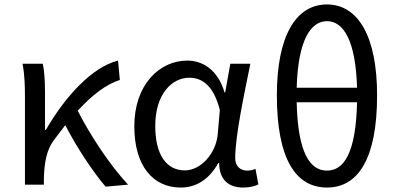

<svg xmlns="http://www.w3.org/2000/svg" viewBox="-20 -829 1779 862"><path d="M454 9 555 0C472 -89 383 -225 329 -332C396 -405 458 -451 518 -470L510 -557C393 -528 272 -395 186 -246H182V-416C182 -464 179 -514 172 -543H81C91 -495 92 -438 92 -394V0H177V-28C179 -99 189 -156 222 -200L273 -267C325 -166 397 -58 454 9Z M791 13C862 13 919 -24 960 -97H964C964 -22 1007 13 1071 13C1103 13 1126 6 1140 -1L1127 -71C1116 -66 1102 -63 1090 -63C1060 -63 1036 -82 1036 -119C1036 -218 1075 -400 1104 -543H1014L991 -414H988C958 -517 888 -557 821 -557C695 -557 583 -448 583 -262C583 -83 668 13 791 13ZM810 -64C726 -64 677 -136 677 -263C677 -406 751 -480 830 -480C881 -480 937 -453 967 -335L958 -232C952 -140 881 -64 810 -64Z M1448 13C1587 13 1673 -115 1673 -401C1673 -667 1587 -809 1448 -809C1308 -809 1223 -667 1223 -401C1223 -115 1308 13 1448 13ZM1448 -63C1373 -63 1317 -140 1312 -370H1583C1578 -140 1523 -63 1448 -63ZM1312 -435C1318 -647 1374 -734 1448 -734C1522 -734 1577 -647 1583 -435Z"/></svg>

Font: GenYoGothic2 TW R
Style: Regular
Weight: 400
Version: Version 2.100;PS 2.1;hotconv 16.6.51;makeotf.lib2.5.65220 DE